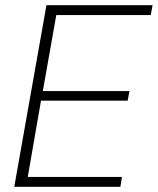

<svg xmlns="http://www.w3.org/2000/svg" viewBox="-20 -720 608 740"><path d="M35 0 159 -700H568L561 -662H197L145 -369H479L472 -332H138L87 -38H450L444 0Z"/></svg>

Font: DM Sans 10pt ExtraLight
Style: Italic
Weight: 250
Italic angle: -10°
Version: Version 4.004;gftools[0.9.30]